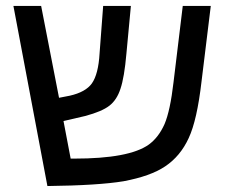

<svg xmlns="http://www.w3.org/2000/svg" viewBox="-20 -619 770 644"><path d="M314 -440 326 -599H419L404 -439Q397 -359 384 -321Q372 -284 347 -264.5Q322 -245 266 -230L193 -213L217 -87H229Q413 -87 479 -134Q512 -158 532 -203Q551 -248 562 -343L593 -599H687L656 -346Q641 -216 613 -156Q585 -95 534 -61Q485 -28 394 -11Q309 3 139 5L25 -599H118L178 -291L214 -298Q267 -310 288 -339Q310 -370 314 -440Z"/></svg>

Font: Libra Sans
Style: Regular
Weight: 400
Foundry: Context Ltd
Version: Version 1.002